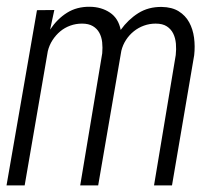

<svg xmlns="http://www.w3.org/2000/svg" viewBox="-29 -559 636 579"><path d="M134.8 -528.8 122.1 -469.7Q143.6 -502 173.1 -520.5Q202.6 -539.1 242.2 -538.6Q276.9 -538.1 302.5 -521Q328.1 -503.9 335 -468.8Q357.4 -500 387.9 -519.3Q418.5 -538.6 458.5 -538.1Q489.7 -537.6 510 -524.9Q530.3 -512.2 541.5 -491.7Q552.7 -471.2 556.2 -445.3Q559.6 -419.4 556.6 -392.6L489.7 0H435.5L501 -393.1Q502.9 -410.2 501.5 -427.2Q500 -444.3 493.4 -457.8Q486.8 -471.2 474.1 -479.5Q461.4 -487.8 440.4 -487.8Q421.9 -487.8 405 -481.7Q388.2 -475.6 374.5 -464.6Q360.8 -453.6 351.1 -438.7Q341.3 -423.8 336.9 -405.8L267.1 0H212.9L279.3 -398.4Q280.8 -415.5 279.1 -431.6Q277.3 -447.8 270.5 -460.2Q263.7 -472.7 251 -480.2Q238.3 -487.8 218.3 -487.8Q199.7 -487.8 182.9 -481.7Q166 -475.6 152.6 -464.4Q139.2 -453.1 129.4 -438Q119.6 -422.9 115.2 -404.8L45.4 0H-9.3L82.5 -528.3Z"/></svg>

Font: Roboto Mono Light
Style: Italic
Weight: 300
Designer: Google
Version: Version 2.000985; 2015; ttfautohint (v1.3)